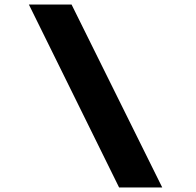

<svg xmlns="http://www.w3.org/2000/svg" viewBox="-20 -720 865 847"><path d="M505.4 107 107.4 -700H295.7L695.7 107Z"/></svg>

Font: Lexend Zetta
Style: Regular
Weight: 400
Designer: Bonnie Shaver-Troup, Thomas Jockin
Foundry: Lexend
Version: Version 1.007